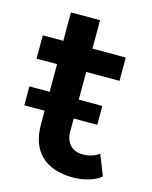

<svg xmlns="http://www.w3.org/2000/svg" viewBox="-103 -721 632 796"><g transform="rotate(15 213.5 -322.5)"><path d="M286 7Q198 7 150 -38.5Q102 -84 102 -173V-230H15V-311H102V-430H14V-530H102V-652H227V-530H370V-430H227V-311H328V-230H227V-176Q227 -138 246.5 -117Q266 -96 301 -96Q343 -96 371 -118L406 -29Q384 -11 352 -2Q320 7 286 7Z"/></g></svg>

Font: Montserrat Thin SemiBold
Style: Regular
Weight: 600
Version: Version 9.000